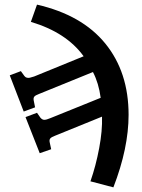

<svg xmlns="http://www.w3.org/2000/svg" viewBox="-20 -557 613 826"><path d="M467.8 249 369.1 223.1Q392.6 155.8 406.7 80.3Q420.9 4.9 418.9 -55.2L216.8 26.9Q201.2 32.7 196.3 38.6Q191.4 44.4 193.8 55.2L200.2 85L150.9 102.1L89.8 -53.2L139.2 -71.8L153.8 -50.8Q161.6 -41.5 170.7 -41.5Q179.7 -41.5 196.8 -48.8L413.1 -136.2Q404.8 -199.2 379.9 -247.1L147.9 -152.8Q132.3 -147 127.7 -141.4Q123 -135.7 125 -125L130.9 -95.2L82 -77.1L22 -232.9L69.8 -251L85 -230Q89.4 -224.1 95.7 -222.7Q102.1 -221.2 108.6 -222.7Q115.2 -224.1 127 -228L339.8 -314.9Q265.6 -417.5 112.8 -462.9L139.2 -537.1Q333 -492.7 433.1 -369.6Q533.2 -246.6 533.2 -63Q533.2 80.1 467.8 249Z"/></svg>

Font: Literata Book SemiBold
Style: Regular
Weight: 600
Designer: Latin by Veronika Burian and Jose Scaglione. Greek by Irene Vlachou. Cyrillic by Vera Evstafieva
Foundry: TypeTogether
Version: Version 2.003;PS 002.003;hotconv 1.0.88;makeotf.lib2.5.64775